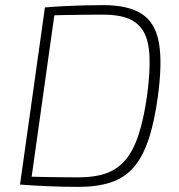

<svg xmlns="http://www.w3.org/2000/svg" viewBox="-20 -719 699 748"><path d="M383 -699Q479 -699 532 -665Q585 -631 599 -553Q613 -475 595 -343Q581 -240 557.5 -172Q534 -104 498.5 -64.5Q463 -25 410.5 -8Q358 9 287 9Q224 9 166.5 6.5Q109 4 58 0L81 -31Q127 -30 178.5 -29Q230 -28 286 -28Q348 -28 392.5 -43.5Q437 -59 468 -95Q499 -131 519.5 -193Q540 -255 553 -347Q565 -437 562.5 -498Q560 -559 540 -594.5Q520 -630 481.5 -646Q443 -662 382 -662Q344 -662 307 -661.5Q270 -661 235.5 -660.5Q201 -660 170 -659L155 -690Q189 -693 226.5 -695Q264 -697 303.5 -698Q343 -699 383 -699ZM196 -690 99 0H58L155 -690Z"/></svg>

Font: Exo 2 ExtraLight
Style: Italic
Weight: 250
Italic angle: -8°
Designer: Natanael Gama
Foundry: Natanael Gama
Version: Version 2.010